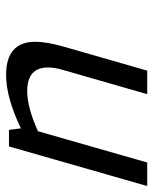

<svg xmlns="http://www.w3.org/2000/svg" viewBox="46 -556 520 653"><g transform="rotate(90 306.5 -230.0)"><path d="M533.2 -470.2H613.3L478.5 0H422.4L417 -40.5Q312 9.8 235.4 9.8Q122.6 9.8 122.6 -89.8Q122.6 -128.9 140.1 -189.5L220.7 -470.2H300.8L218.8 -185.1Q210 -156.2 210 -132.8Q210 -62 290.5 -62Q345.7 -62 426.8 -98.6Z"/></g></svg>

Font: Cantarell
Style: Italic
Weight: 400
Italic angle: -16°
Designer: Dave Crossland
Version: Version 1.004